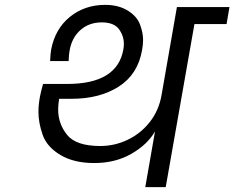

<svg xmlns="http://www.w3.org/2000/svg" viewBox="-20 -769 963 789"><path d="M923 -740 911 -670H779L661 0H577L617 -229Q586 -175 520 -137Q454 -99 367 -99Q284 -99 228.5 -132Q173 -165 155.5 -214.5Q138 -264 138 -309Q138 -338 144 -371Q149 -397 157 -424H256Q462 -424 487 -566Q489 -578 489 -589Q489 -622 468.5 -649.5Q448 -677 398 -677Q346 -677 310.5 -645.5Q275 -614 266 -561Q263 -546 262 -518H186Q187 -546 190 -564Q206 -650 267 -699.5Q328 -749 412 -749Q467 -749 505 -725.5Q543 -702 555.5 -668Q568 -634 568 -605Q568 -585 564 -564Q547 -464 468.5 -413.5Q390 -363 274 -363H223Q219 -340 219 -319Q219 -260 256 -214.5Q293 -169 392 -169Q451 -169 504.5 -194.5Q558 -220 595.5 -267.5Q633 -315 644 -379L707 -740Z"/></svg>

Font: Fz Poppins
Style: Italic
Weight: 400
Italic angle: -10°
Designer: Ninad Kale (Devanagari), Jonny Pinhorn (Latin)
Foundry: Indian Type Foundry
Version: Vit hóa bi Vntype.Com & FontZin.Com